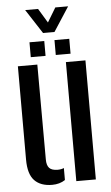

<svg xmlns="http://www.w3.org/2000/svg" viewBox="-59 -917 557 964"><g transform="rotate(-5 219.0 -435.0)"><path d="M44.5 -129.5V-600H142.5L143.5 -121.5Q143.5 -92 156.2 -78.5Q169 -65 198.5 -65Q216.5 -65 230 -71V-10.5Q202.5 8 164.5 8Q106.5 8 75.5 -24.2Q44.5 -56.5 44.5 -129.5ZM286.5 0V-600H385V0ZM239 -640V-715H313.5V-640ZM113 -640V-715H187.5V-640ZM185 -755.5 105.5 -878H170.5L214 -806L257.5 -878H322L242.5 -755.5Z"/></g></svg>

Font: Big Shoulders Stencil Text SemiBold
Style: Regular
Weight: 600
Designer: Patric King
Foundry: XO Type Co
Version: Version 1.000